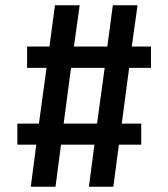

<svg xmlns="http://www.w3.org/2000/svg" viewBox="-20 -710 640 730"><path d="M443 -240H517V-160H432L411 0H318L339 -160H212L191 0H97L118 -160H46V-240H128L157 -452H83V-533H168L189 -690H283L261 -533H388L409 -690H503L481 -533H554V-452H471ZM349 -240 378 -452H250L222 -240Z"/></svg>

Font: Fira Mono Medium
Style: Regular
Weight: 500
Designer: Carrois Corporate & Edenspiekermann AG
Foundry: Carrois Corporate GbR & Edenspiekermann AG
Version: Version 3.206